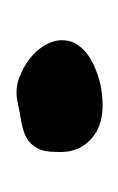

<svg xmlns="http://www.w3.org/2000/svg" viewBox="26 -474 148 240"><g transform="rotate(90 100.0 -354.0)"><path d="M95.7 -407.2Q131.8 -412.1 151.9 -395.5Q171.9 -378.9 169.9 -349.6Q169.9 -335 165 -326.2Q160.2 -317.4 151.9 -313Q143.6 -308.6 131.8 -306.6Q120.1 -304.7 106.4 -301.8Q91.8 -298.8 78.1 -303.7Q64.5 -308.6 53.7 -316.9Q43 -325.2 36.6 -335.9Q30.3 -346.7 30.3 -357.4Q30.3 -369.1 36.6 -377.9Q43 -386.7 52.7 -392.6Q62.5 -398.4 74.2 -402.3Q85.9 -406.2 95.7 -407.2Z"/></g></svg>

Font: Lakki Reddy
Style: Regular
Weight: 400
Designer: Appaji Ambarisha Darbha
Version: Version 1.0.4; ttfautohint (v1.2.42-39fb)